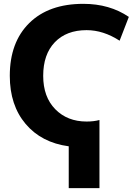

<svg xmlns="http://www.w3.org/2000/svg" viewBox="-20 -760 717 1000"><path d="M431 -603Q326 -603 265.5 -540Q205 -477 205 -365Q205 -255 268 -191Q331 -127 431 -127Q469 -127 498 -135V220H338V2Q196 -17 113.5 -114.5Q31 -212 31 -365Q31 -540 132.5 -640Q234 -740 414 -740Q551 -740 651 -672L603 -548Q518 -603 431 -603Z"/></svg>

Font: Mplus 1p ExtraBold
Style: Regular
Weight: 800
Version: Version 1.061